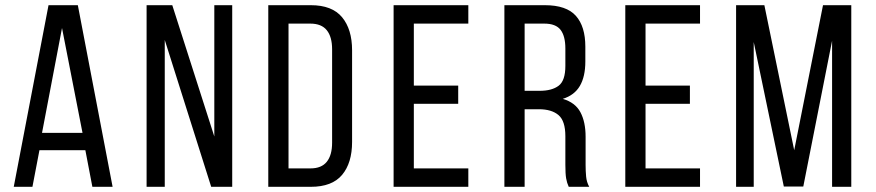

<svg xmlns="http://www.w3.org/2000/svg" viewBox="-20 -720 3376 740"><path d="M132 -141 105 0H33L167 -700H280L414 0H336L309 -141ZM142 -208H298L219 -612Z M615 0H545V-700H644L806 -194V-700H875V0H794L615 -566Z M1178 -700Q1260 -700 1298.5 -653.5Q1337 -607 1337 -526V-173Q1337 -92 1298.5 -46Q1260 0 1178 0H1014V-700ZM1177 -71Q1219 -71 1239.5 -96.5Q1260 -122 1260 -170V-530Q1260 -578 1239.5 -603.5Q1219 -629 1176 -629H1092V-71Z M1746 -390V-320H1575V-71H1785V0H1497V-700H1785V-629H1575V-390Z M2080 -700Q2163 -700 2199.5 -659Q2236 -618 2236 -540V-483Q2236 -425 2215 -389Q2194 -353 2149 -339Q2197 -325 2217 -287.5Q2237 -250 2237 -193V-84Q2237 -61 2239 -39.5Q2241 -18 2251 0H2172Q2165 -15 2162 -32.5Q2159 -50 2159 -85V-195Q2159 -254 2132.5 -276.5Q2106 -299 2057 -299H2002V0H1924V-700ZM2060 -370Q2107 -370 2133 -389.5Q2159 -409 2159 -466V-533Q2159 -581 2140.5 -605Q2122 -629 2078 -629H2002V-370Z M2639 -390V-320H2468V-71H2678V0H2390V-700H2678V-629H2468V-390Z M3076 -1H3001L2885 -558V0H2817V-700H2926L3041 -141L3152 -700H3261V0H3187V-563Z"/></svg>

Font: Bebas Neue Regular
Style: Regular
Weight: 400
Designer: Ryoichi Tsunekawa & LGV (GE)
Foundry: Free Software Foundation, Inc.
Version: Version 1.003 August 13, 2016